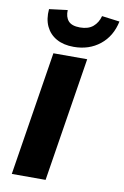

<svg xmlns="http://www.w3.org/2000/svg" viewBox="-103 -1015 693 1074"><g transform="rotate(10 244.0 -478.5)"><path d="M43 0 155 -705H347L235 0ZM260 -760Q202 -760 162 -782.5Q122 -805 102.5 -846Q83 -887 88 -944L192 -957Q190 -918 209.5 -895.5Q229 -873 276 -873Q323 -873 350 -896Q377 -919 387 -957L488 -944Q470 -858 408.5 -809Q347 -760 260 -760Z"/></g></svg>

Font: Nunito Sans 7pt Black
Style: Italic
Weight: 900
Italic angle: -9°
Version: Version 3.101;gftools[0.9.27]